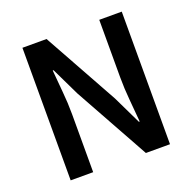

<svg xmlns="http://www.w3.org/2000/svg" viewBox="-118 -772 891 890"><g transform="rotate(-20 328.0 -327.0)"><path d="M83 0V-654H202L406 -286L473 -147H477Q473 -198 467.5 -256.5Q462 -315 462 -370V-654H573V0H454L250 -368L183 -507H179Q183 -455 188.5 -398Q194 -341 194 -286V0Z"/></g></svg>

Font: Processing Sans Pro Semibold
Style: Regular
Weight: 600
Designer: Paul D. Hunt
Foundry: Adobe Systems Incorporated
Version: Version 2.020;PS 2.000;hotconv 1.0.86;makeotf.lib2.5.63406